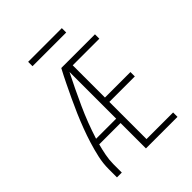

<svg xmlns="http://www.w3.org/2000/svg" viewBox="-245 -1060 1209 1209"><g transform="rotate(-45 360.0 -455.0)"><path d="M91 0H134V-74Q134 -112 141.5 -150.5Q149 -189 159 -226H349V0H630V-39H393V-370H620V-409H393V-696H630V-735H330Q306 -690 284 -644.5Q262 -599 240.5 -553.5Q219 -508 199 -461.5Q179 -415 161 -367.5Q143 -320 128 -271.5Q113 -223 102 -173.5Q91 -124 91 -74ZM349 -265H170Q204 -373 251 -476.5Q298 -580 349 -681ZM210 -871H510V-910H210Z"/></g></svg>

Font: Iosevka Sparkle Extralight
Style: Regular
Weight: 200
Designer: Belleve Invis
Foundry: Belleve Invis
Version: Version 4.5.0; ttfautohint (v1.8.3)